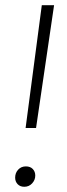

<svg xmlns="http://www.w3.org/2000/svg" viewBox="-20 -704 258 735"><path d="M78 -214 140 -684H187L118 -214ZM38 -24Q38 -42 49.5 -54.5Q61 -67 79 -67Q96 -67 105.5 -57Q115 -47 115 -32Q115 -15 103 -2Q91 11 73 11Q57 11 47.5 1Q38 -9 38 -24Z"/></svg>

Font: Fira Sans Extra Condensed ExtraLight
Style: Italic
Weight: 275
Width: 3
Italic angle: -8°
Designer: Carrois Corporate & Edenspiekermann AG
Foundry: Carrois Corporate GbR & Edenspiekermann AG
Version: Version 4.203